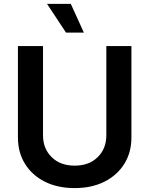

<svg xmlns="http://www.w3.org/2000/svg" viewBox="-20 -967 776 998"><path d="M368.2 10.7Q279.3 10.7 212.9 -22.7Q146.5 -56.2 109.9 -115.5Q73.2 -174.8 73.2 -252.4V-727.5H203.6V-263.2Q203.6 -194.8 248.3 -150.4Q293 -106 368.2 -106Q443.4 -106 488 -150.4Q532.7 -194.8 532.7 -263.2V-727.5H663.1V-252.4Q663.1 -174.8 626.2 -115.5Q589.4 -56.2 522.9 -22.7Q456.5 10.7 368.2 10.7ZM323.2 -797.4 224.6 -946.8H348.1L416 -797.4Z"/></svg>

Font: Inter SemiBold
Style: Regular
Weight: 600
Designer: Rasmus Andersson
Foundry: rsms
Version: Version 4.001;git-9221beed3